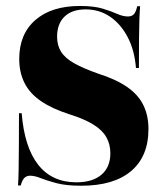

<svg xmlns="http://www.w3.org/2000/svg" viewBox="-20 -602 539 634"><path d="M248.4 11.3Q198.4 11.3 166.5 2.8Q134.7 -5.6 114.5 -13.7Q94.4 -21.8 79.8 -21.8Q67.7 -21.8 60.5 -14.5Q53.2 -7.3 48.4 10.5H39.5Q41.1 -12.1 41.5 -41.5Q41.9 -71 42.3 -116.1Q42.7 -161.3 42.7 -228.2H51.6Q60.5 -116.1 106 -58.1Q151.6 0 232.3 0Q285.5 0 314.9 -25Q344.4 -50 344.4 -96Q344.4 -125.8 331 -149.2Q317.7 -172.6 288.3 -190.7Q258.9 -208.9 210.5 -224.2Q152.4 -242.7 115.3 -268.1Q78.2 -293.5 60.9 -328.2Q43.5 -362.9 43.5 -407.3Q43.5 -489.5 96.8 -535.9Q150 -582.3 244.4 -582.3Q290.3 -582.3 319.4 -573.4Q348.4 -564.5 367.3 -556Q386.3 -547.6 402.4 -547.6Q415.3 -547.6 422.2 -555.2Q429 -562.9 433.1 -581.5H442.7Q441.1 -562.1 440.3 -538.7Q439.5 -515.3 439.1 -477.4Q438.7 -439.5 438.7 -377.4H429Q424.2 -436.3 401.6 -479.4Q379 -522.6 343.5 -546.8Q308.1 -571 262.9 -571Q217.7 -571 193.1 -547.2Q168.5 -523.4 168.5 -480.6Q168.5 -452.4 181.5 -431.5Q194.4 -410.5 224.2 -393.5Q254 -376.6 304 -358.9Q362.9 -340.3 399.6 -314.9Q436.3 -289.5 453.2 -255.2Q470.2 -221 470.2 -175.8Q470.2 -85.5 412.9 -37.1Q355.6 11.3 248.4 11.3Z"/></svg>

Font: Playfair 144pt SemiCondensed Black
Style: Regular
Weight: 900
Width: 4
Designer: Claus Eggers Sørensen
Foundry: Claus Eggers Sørensen
Version: Version 2.203